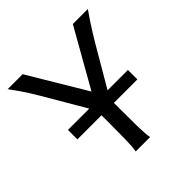

<svg xmlns="http://www.w3.org/2000/svg" viewBox="-186 -865 1017 1017"><g transform="rotate(-45 322.5 -356.5)"><path d="M250 -334.5 141.6 -520Q127.4 -543.9 114 -566.9Q100.6 -589.8 85.9 -613.3Q71.3 -636.7 54.4 -661.1Q37.6 -685.5 17.1 -712.9H129.4L322.3 -390.1L505.4 -712.9H617.7Q596.2 -682.1 579.6 -657Q563 -631.8 549.1 -609.4Q535.2 -586.9 522.2 -565.4Q509.3 -543.9 495.6 -520L387.2 -334.5H539.6V-263.7H363.8V-212.4Q363.8 -140.1 364.7 -84.7Q365.7 -29.3 371.1 0H263.7Q269 -29.3 270 -84.7Q271 -140.1 271 -212.4V-263.7H90.3V-334.5Z"/></g></svg>

Font: Andika FrenchTight
Style: Regular
Weight: 400
Designer: Victor Gaultney, Annie Olsen, Julie Remington, Don Collingsworth, Eric Hays, Becca Hirsbrunner
Foundry: SIL International
Version: Version 5.000 ; Dig1 Dig4Opn Dig7 LnSpcTght